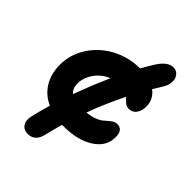

<svg xmlns="http://www.w3.org/2000/svg" viewBox="-236 -779 1066 1066"><g transform="rotate(45 296.5 -246.0)"><path d="M178.2 170.9Q145 170.9 129.9 147Q114.7 123 124 85.9Q132.8 44.9 153.8 -26.9Q94.2 -54.2 63.2 -106.2Q32.2 -158.2 32.2 -227.1Q32.2 -309.1 77.6 -378.7Q123 -448.2 198.7 -488Q274.4 -527.8 361.8 -527.8Q379.4 -559.6 404.8 -601.1Q445.8 -664.6 490.2 -663.1Q506.3 -663.1 519 -653.3Q531.7 -643.6 537.6 -627.4Q543.5 -611.3 539.6 -588.4Q535.6 -565.4 520 -542Q515.1 -533.7 505.1 -517.3Q495.1 -501 490.2 -493.2Q536.1 -459.5 536.1 -401.9Q536.1 -368.2 520 -346.2Q503.9 -324.2 475.1 -324.2Q465.8 -324.2 457.3 -327.9Q448.7 -331.5 444.1 -335.7Q439.5 -339.8 430.9 -348.4Q422.4 -356.9 418 -360.8Q392.1 -308.6 374 -267.1Q346.7 -207 324.2 -144Q356.4 -147 380.9 -156Q405.3 -165 418.7 -175.8Q432.1 -186.5 443.1 -196.5Q454.1 -206.5 465.6 -213.4Q477.1 -220.2 491.2 -220.2Q536.1 -220.2 536.1 -161.1Q536.1 -88.4 467.3 -44.2Q398.4 0 292 0H276.9Q254.9 79.1 249 106.9Q241.7 138.2 223.6 154.5Q205.6 170.9 178.2 170.9ZM238.8 -267.1Q250.5 -296.9 284.2 -373Q235.4 -354 205.1 -311.5Q174.8 -269 174.8 -222.2Q174.8 -183.1 199.2 -164.1Q229 -243.7 238.8 -267.1Z"/></g></svg>

Font: Shantell Sans Irregular Bouncy
Style: Bold
Weight: 700
Designer: Stephen Nixon, Anya Danilova, Shantell Martin
Foundry: Arrow Type
Version: Version 1.006;[9816181b4]